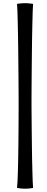

<svg xmlns="http://www.w3.org/2000/svg" viewBox="-20 -885 292 1193"><path d="M95.7 -256.3Q95.7 -278.3 95.5 -312.3Q95.2 -346.2 95 -387.2Q94.7 -428.2 94.2 -474.4Q93.8 -520.5 93.3 -567.1Q92.8 -613.8 92 -658.9Q91.3 -704.1 90.3 -742.9Q89.4 -781.7 88.4 -812.5Q87.4 -843.3 85.9 -860.8Q89.4 -861.8 95.9 -862.5Q102.5 -863.3 109.9 -864Q117.2 -864.7 124.3 -865Q131.3 -865.2 135.7 -865.2Q139.6 -865.2 146.5 -865Q153.3 -864.7 160.6 -864Q168 -863.3 174.6 -862.5Q181.2 -861.8 185.5 -860.8Q184.1 -843.8 183.1 -812.5Q182.1 -781.2 181.2 -741Q180.2 -700.7 179.4 -653.8Q178.7 -606.9 178.2 -558.8Q177.7 -510.7 177.2 -463.9Q176.8 -417 176.5 -376.7Q176.3 -336.4 176 -304.9Q175.8 -273.4 175.8 -256.3Q175.8 -237.8 176 -208Q176.3 -178.2 176.5 -141.6Q176.8 -105 177.2 -63.7Q177.7 -22.5 178.2 19.5Q178.7 61.5 179.4 102.1Q180.2 142.6 181.2 177.5Q182.1 212.4 183.1 239.7Q184.1 267.1 185.5 282.7Q161.6 287.6 135.7 287.6Q123.5 287.6 111.1 286.4Q98.6 285.2 85.9 282.7Q87.4 267.6 88.9 240Q90.3 212.4 91.3 177Q92.3 141.6 93 100.3Q93.8 59.1 94.2 16.6Q94.7 -25.9 95 -67.4Q95.2 -108.9 95.5 -145.3Q95.7 -181.6 95.7 -210.4Q95.7 -239.3 95.7 -256.3Z"/></svg>

Font: Asset
Style: Regular
Weight: 400
Designer: Riccardo De Franceschi
Foundry: Sorkin Type Co.
Version: Version 1.001